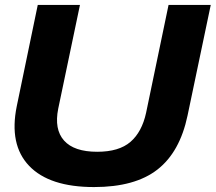

<svg xmlns="http://www.w3.org/2000/svg" viewBox="-20 -749 874 778"><path d="M361 9Q180 9 98 -77Q16 -163 48 -319L133 -729H304L216 -309Q199 -225 239.5 -179.5Q280 -134 374 -134Q462 -134 508.5 -174Q555 -214 572 -292L663 -729H834L740 -281Q709 -133 618 -62Q527 9 361 9Z"/></svg>

Font: Mona Sans Expanded
Style: Bold Italic
Weight: 700
Width: 7
Italic angle: -11.7°
Designer: Deni Anggara
Foundry: GitHub
Version: Version 1.001;gftools[0.9.33]